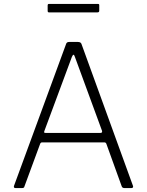

<svg xmlns="http://www.w3.org/2000/svg" viewBox="-20 -955 746 975"><path d="M51 -11C49 -3.7 51.7 0 59 0H92C99.3 0 103.3 -2.7 104 -8L184 -225C186 -229.7 189.3 -232 194 -232H510C514.7 -232 518 -229.7 520 -225L598 -9C600 -3 604.7 0 612 0H647C653 0 656 -2.7 656 -8L655 -12L394 -731C392 -738.3 385.7 -742 375 -742H332C327.3 -742 323.7 -741.2 321 -739.5C318.3 -737.8 316.3 -734.7 315 -730ZM490 -280H211C206.3 -280 204 -281.3 204 -284C204 -286 204.3 -287.7 205 -289L345 -666C348.3 -673.3 351 -677 353 -677C355.7 -677 358 -673.7 360 -667L498 -291C500 -283.7 497.3 -280 490 -280ZM484 -901V-929C484 -933 482 -935 478 -935H228C224 -935 222 -932.3 222 -927V-901C222 -897.7 222.5 -895.3 223.5 -894C224.5 -892.7 226.7 -892 230 -892H473C477 -892 479.8 -892.7 481.5 -894C483.2 -895.3 484 -897.7 484 -901Z"/></svg>

Font: Libre Franklin ExtraLight
Style: Regular
Weight: 275
Designer: Pablo Impallari, Rodrigo Fuenzalida
Foundry: Impallari Type
Version: Version 1.002; ttfautohint (v1.5)